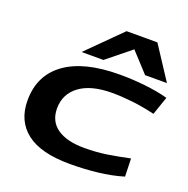

<svg xmlns="http://www.w3.org/2000/svg" viewBox="-139 -923 1045 1065"><g transform="rotate(20 383.0 -390.0)"><path d="M385 10Q213 10 128.5 -55.5Q44 -121 44 -242Q44 -390 155.5 -470.5Q267 -551 478 -551Q551 -551 625.5 -543Q700 -535 763 -518L726 -410Q654 -427 590.5 -434Q527 -441 472 -441Q348 -441 280.5 -391Q213 -341 213 -256Q213 -180 269.5 -140.5Q326 -101 429 -101Q501 -101 562 -110.5Q623 -120 694 -135L697 -29Q628 -8 548 1Q468 10 385 10ZM234 -596 429 -790H611L738 -596H609L504 -710L363 -596Z"/></g></svg>

Font: Georama ExtraExtended SemiBold
Style: Italic
Weight: 600
Width: 8
Italic angle: -9°
Designer: Jean-Baptiste Levee
Foundry: Production Type
Version: Version 1.000